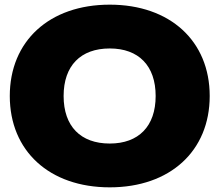

<svg xmlns="http://www.w3.org/2000/svg" viewBox="-20 -787 942 824"><path d="M451 17C710 17 880 -139 880 -375C880 -611 710 -767 451 -767C192 -767 22 -611 22 -375C22 -139 192 17 451 17ZM451 -171C326 -171 253 -245 253 -375C253 -505 326 -579 451 -579C575 -579 648 -505 648 -375C648 -245 575 -171 451 -171Z"/></svg>

Font: Bounded ExtBd
Style: Regular
Weight: 800
Designer: Vlad Churkin
Version: Version 3.0